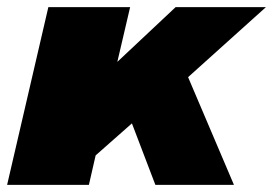

<svg xmlns="http://www.w3.org/2000/svg" viewBox="-40 -520 768 540"><path d="M326 -500 290 -346 454 -500H708L489 -303L618 0H397L331 -173L229 -83L210 0H-20L96 -500Z"/></svg>

Font: Work Sans Black
Style: Italic
Weight: 900
Italic angle: -13°
Designer: Wei Huang
Foundry: Wei Huang
Version: Version 2.009; ttfautohint (v1.8.3)